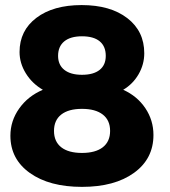

<svg xmlns="http://www.w3.org/2000/svg" viewBox="-20 -729 671 757"><path d="M301.8 -709Q415 -709 481.9 -657.5Q548.8 -606 548.8 -519Q548.8 -475.1 526.4 -436.3Q503.9 -397.5 465.8 -375Q521 -350.1 553 -302.5Q585 -254.9 585 -196.8Q585 -103 508.5 -47.6Q432.1 7.8 303.2 7.8Q174.8 7.8 97.9 -46.9Q21 -101.6 21 -193.8Q21 -252.4 55.7 -301.3Q90.3 -350.1 148.9 -375Q106.4 -399.9 81.8 -439.9Q57.1 -480 57.1 -523.9Q57.1 -608.4 123.5 -658.7Q189.9 -709 301.8 -709ZM303.2 -585.9Q257.8 -585.9 233.4 -565.9Q209 -545.9 209 -508.8Q209 -473.1 233.6 -453.6Q258.3 -434.1 303.2 -434.1Q348.6 -434.1 372.8 -453.4Q397 -472.7 397 -508.8Q397 -546.4 373 -566.2Q349.1 -585.9 303.2 -585.9ZM385.3 -277.3Q356.4 -299.8 303.2 -299.8Q250 -299.8 221.4 -277.3Q192.9 -254.9 192.9 -212.9Q192.9 -170.9 221.4 -148.4Q250 -126 303.2 -126Q356.4 -126 385.3 -148.4Q414.1 -170.9 414.1 -212.9Q414.1 -254.9 385.3 -277.3Z"/></svg>

Font: Montserrat-Arabic
Style: Bold
Weight: 700
Designer: Mohamed Gaber
Foundry: Kief Type Foundry
Version: Version 5.008;PS 005.008;hotconv 1.0.88;makeotf.lib2.5.64775